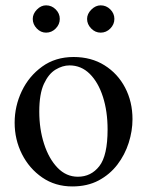

<svg xmlns="http://www.w3.org/2000/svg" viewBox="-20 -669 540 704"><path d="M465.8 -231.9Q465.8 -189 451.9 -145.3Q438 -101.6 410.4 -65.4Q382.8 -29.3 341.6 -7.3Q300.3 14.6 245.1 14.6Q182.6 14.6 135 -18.1Q87.4 -50.8 60.5 -104Q33.7 -157.2 33.7 -219.2Q33.7 -279.8 59.8 -334.7Q85.9 -389.6 134.5 -424.8Q183.1 -460 250 -460Q314.5 -460 363 -429.7Q411.6 -399.4 438.7 -347.7Q465.8 -295.9 465.8 -231.9ZM374.5 -194.3Q374.5 -260.7 357.4 -314Q340.3 -367.2 309.1 -398.2Q277.8 -429.2 234.9 -429.2Q209.5 -429.2 183.8 -413.8Q158.2 -398.4 141.1 -361.6Q124 -324.7 124 -259.8Q124 -195.8 141.6 -141.4Q159.2 -86.9 190.9 -54Q222.7 -21 265.6 -21Q314 -21 344.2 -59.8Q374.5 -98.6 374.5 -194.3ZM399.4 -599.6Q399.4 -579.6 384.5 -564.5Q369.6 -549.3 349.1 -549.3Q329.1 -549.3 314.2 -564.7Q299.3 -580.1 299.3 -599.6Q299.3 -618.2 314.9 -633.8Q330.6 -649.4 349.1 -649.4Q369.6 -649.4 384.5 -634.5Q399.4 -619.6 399.4 -599.6ZM199.2 -599.6Q199.2 -579.6 184.3 -564.5Q169.4 -549.3 148.9 -549.3Q129.4 -549.3 114.7 -564.7Q100.1 -580.1 100.1 -599.6Q100.1 -618.2 115.2 -633.8Q130.4 -649.4 148.9 -649.4Q169.4 -649.4 184.3 -634.5Q199.2 -619.6 199.2 -599.6Z"/></svg>

Font: BabelStone Roman
Style: Regular
Weight: 400
Designer: Walt Agee, Victor Gaultney, Peter Martin, Debbi Hosken, Becca Hirsbrunner (SIL); Andrew West (BabelStone)
Foundry: BabelStone
Version: Version 16.000